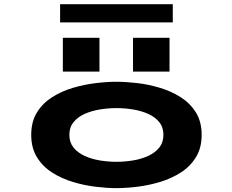

<svg xmlns="http://www.w3.org/2000/svg" viewBox="-20 -914 1140 944"><path d="M552.5 11Q506.5 11 450.5 4.2Q394.5 -2.5 338.8 -19.2Q283 -36 236.5 -65.5Q190 -95 161.8 -140.8Q133.5 -186.5 133.5 -251Q133.5 -315.5 161.5 -361Q189.5 -406.5 236 -436Q282.5 -465.5 338.2 -482Q394 -498.5 450 -505.2Q506 -512 552.5 -512Q599 -512 654.8 -505.5Q710.5 -499 766.2 -482.2Q822 -465.5 868.5 -436Q915 -406.5 943.2 -361Q971.5 -315.5 971.5 -251Q971.5 -186.5 943.2 -140.8Q915 -95 868.5 -65.5Q822 -36 766.2 -19.2Q710.5 -2.5 654.8 4.2Q599 11 552.5 11ZM552.5 -118.5Q593.5 -118.5 634.2 -125.2Q675 -132 708.8 -147.5Q742.5 -163 763 -188.5Q783.5 -214 783.5 -251Q783.5 -288 763 -313.5Q742.5 -339 708.8 -354Q675 -369 634.2 -375.8Q593.5 -382.5 552.5 -382.5Q512 -382.5 471 -375.8Q430 -369 396.2 -354Q362.5 -339 341.8 -313.5Q321 -288 321 -251Q321 -214 341.5 -188.5Q362 -163 396 -147.5Q430 -132 471 -125.2Q512 -118.5 552.5 -118.5ZM289 -728H469V-562H289ZM634 -728H813.5V-562H634ZM275.5 -804V-893.5H829.5V-804Z"/></svg>

Font: Trispace Expanded
Style: Bold
Weight: 700
Width: 7
Designer: Tyler Finck
Foundry: Etcetera Type Company
Version: Version 1.210; ttfautohint (v1.8.3)